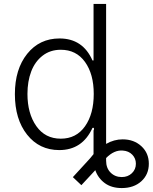

<svg xmlns="http://www.w3.org/2000/svg" viewBox="-20 -747 772 970"><path d="M452.6 -89.4H454.6V-101.1H447.3Q396.5 11.2 279.3 11.2Q178.7 11.2 116.9 -66.7Q55.2 -144.5 55.2 -271.5Q55.2 -397.5 117.4 -475.1Q179.7 -552.7 280.8 -552.7Q398.4 -552.7 447.3 -441.4H452.6V-727.1H516.1V-20Q556.2 -43 599.6 -43Q656.7 -43 694.3 -8.3Q731.9 26.4 731.9 80.1Q731.9 134.3 694.1 168.7Q656.2 203.1 595.2 203.1Q543.5 203.1 509.5 178.2Q475.6 153.3 461.4 112.8L391.1 188.5L348.1 147.9L433.1 55.2Q450.7 33.7 452.6 31.7ZM287.1 -46.4Q365.2 -46.4 409.4 -108.9Q453.6 -171.4 453.6 -272.5Q453.6 -372.6 409.4 -434.1Q365.2 -495.6 287.1 -495.6Q233.9 -495.6 195.3 -465.8Q156.7 -436 137.7 -386Q118.7 -335.9 118.7 -272.5Q118.7 -173.8 163.3 -110.1Q208 -46.4 287.1 -46.4ZM516.1 51.3V64.9Q516.1 102.5 538.8 125Q561.5 147.5 595.2 147.5Q626 147.5 646.2 128.2Q666.5 108.9 666.5 80.1Q666.5 53.2 648.2 34.4Q629.9 15.6 600.6 13.7Q557.1 9.8 516.1 51.3Z"/></svg>

Font: Interop Light
Style: Regular
Weight: 300
Designer: Rasmus Andersson, Google, Jang Haemin
Foundry: jhaemin
Version: Version 1.007